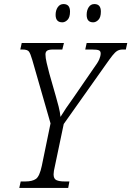

<svg xmlns="http://www.w3.org/2000/svg" viewBox="-20 -926 647 946"><path d="M75 0 82 -32H106Q139 -32 157 -44.5Q175 -57 186 -109L229 -318L139 -631Q130 -662 122.5 -672Q115 -682 91 -682H80L87 -714H295L287 -682H241Q221 -682 212.5 -676.5Q204 -671 204 -658Q204 -641 210 -616Q216 -591 223 -564L255 -452Q262 -428 269 -400.5Q276 -373 278 -350Q290 -370 305.5 -393Q321 -416 342 -445L439 -586Q462 -617 469 -633.5Q476 -650 476 -663Q476 -674 467.5 -678Q459 -682 433 -682H400L407 -714H607L600 -682H584Q569 -682 558 -675.5Q547 -669 534 -652.5Q521 -636 500 -606L294 -315L251 -110Q244 -81 244 -67Q244 -45 258 -38.5Q272 -32 298 -32H322L316 0ZM439 -816Q407 -816 407 -853Q407 -875 417 -890.5Q427 -906 445 -906Q477 -906 477 -869Q477 -841 465 -828.5Q453 -816 439 -816ZM287 -816Q254 -816 254 -853Q254 -875 264.5 -890.5Q275 -906 293 -906Q325 -906 325 -869Q325 -841 313 -828.5Q301 -816 287 -816Z"/></svg>

Font: Noto Serif Condensed Light
Style: Italic
Weight: 300
Width: 3
Italic angle: -12°
Designer: Monotype Design Team
Foundry: Monotype Imaging Inc.
Version: Version 2.014; ttfautohint (v1.8.4.7-5d5b)